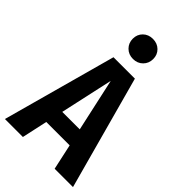

<svg xmlns="http://www.w3.org/2000/svg" viewBox="-282 -1015 1103 1103"><g transform="rotate(45 269.5 -463.5)"><path d="M363 -156H173L139 0H-7L183 -692H357L546 0H397ZM339 -262 268 -585 197 -262ZM352 -846Q352 -811 328.5 -787.5Q305 -764 269 -764Q233 -764 209.5 -787.5Q186 -811 186 -846Q186 -881 209.5 -904Q233 -927 269 -927Q305 -927 328.5 -904Q352 -881 352 -846Z"/></g></svg>

Font: Fira Sans Condensed SemiBold
Style: Regular
Weight: 600
Width: 3
Designer: bBox Type GmbH & Carrois Corporate GbR & Edenspiekermann AG
Foundry: bBox Type GmbH & Carrois Corporate GbR & Edenspiekermann AG
Version: Version 4.301